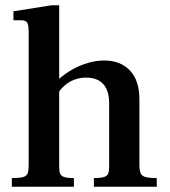

<svg xmlns="http://www.w3.org/2000/svg" viewBox="-20 -710 646 730"><path d="M337 0V-33Q363 -33 375.5 -37Q388 -41 391.5 -50.5Q395 -60 395 -78V-318Q395 -350 385 -371.5Q375 -393 355.5 -404Q336 -415 307 -415Q276 -415 249 -401Q222 -387 201 -357V-407Q227 -430 255.5 -446Q284 -462 315 -471Q346 -480 376 -480Q438 -480 474 -442Q510 -404 510 -333V-83Q510 -63 514.5 -52Q519 -41 533 -37Q547 -33 576 -33V0ZM25 0V-33Q55 -33 68.5 -37Q82 -41 85.5 -52Q89 -63 89 -83V-587Q89 -614 83.5 -623.5Q78 -633 61 -633H31V-667L176 -690H205V-78Q205 -60 208.5 -50.5Q212 -41 224 -37Q236 -33 261 -33V0ZM202 -401V-411H210V-401Z"/></svg>

Font: Frank Ruhl Libre Medium
Style: Regular
Weight: 500
Designer: Yanek Iontef
Foundry: Fontef
Version: Version 6.004